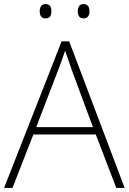

<svg xmlns="http://www.w3.org/2000/svg" viewBox="-20 -918 630 938"><path d="M174 -863C174 -843 182 -828 202 -828C225 -828 231 -843 231 -863C231 -883 225 -898 202 -898C182 -898 174 -883 174 -863ZM360 -863C360 -843 368 -828 387 -828C410 -828 417 -843 417 -863C417 -883 410 -898 387 -898C368 -898 360 -883 360 -863ZM548 0H589L318 -716H281L0 0H41L143 -261H448ZM330 -578 434 -297H157L265 -578C275 -604 288 -638 298 -670C310 -636 323 -600 330 -578Z"/></svg>

Font: Noto Sans Myanmar ExtraLight
Style: Regular
Weight: 200
Designer: Monotype Design Team
Foundry: Monotype Imaging Inc.
Version: Version 2.107